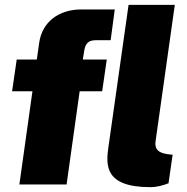

<svg xmlns="http://www.w3.org/2000/svg" viewBox="-20 -762 772 793"><path d="M601 11C627 11 653 4 676 -5L693 -123L673 -125C622 -132 619 -157 623 -182L702 -742H511L428 -156C417 -80 411 11 601 11ZM421 -516H322L327 -547C332 -585 346 -596 378 -596H437L454 -723H316C221 -723 154 -670 142 -586L132 -516H49L30 -385H114L60 0H255L309 -385H402Z"/></svg>

Font: United Sans Black
Style: Italic
Weight: 900
Italic angle: -8°
Designer: Pablo Impallari, Rodrigo Fuenzalida (Modified by Dan O. Williams)
Version: Version 1.000;PS 001.000;hotconv 1.0.88;makeotf.lib2.5.64775